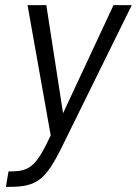

<svg xmlns="http://www.w3.org/2000/svg" viewBox="-20 -526 532 746"><path d="M3 200H17C124 200 158 172 221 44L492 -506H421L225 -86L160 -506H87L177 0C123 115 99 139 25 140H13Z"/></svg>

Font: Arthouse Owned
Style: Italic
Weight: 400
Italic angle: -10°
Designer: Jeremy Tribby
Foundry: Tribby Type
Version: Version 1.000;PS 001.000;hotconv 1.0.88;makeotf.lib2.5.64775